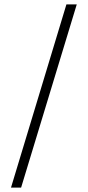

<svg xmlns="http://www.w3.org/2000/svg" viewBox="-20 -773 399 873"><path d="M30 80 282 -753H329L76 80Z"/></svg>

Font: DM Sans 17pt ExtraLight
Style: Regular
Weight: 250
Version: Version 4.004;gftools[0.9.30]